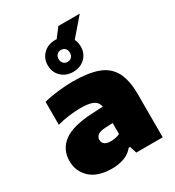

<svg xmlns="http://www.w3.org/2000/svg" viewBox="-210 -1014 1051 1150"><g transform="rotate(-30 315.0 -439.5)"><path d="M226 11Q127.5 11 76.5 -36.5Q25.5 -84 25.5 -155.5Q25.5 -236 87.8 -282.2Q150 -328.5 288 -335L396.5 -340.5L419.5 -227L311 -221.5Q274.5 -219.5 259.2 -207.5Q244 -195.5 244 -175Q244 -156.5 258.2 -145.5Q272.5 -134.5 301 -134.5Q315.5 -134.5 332 -137.5Q348.5 -140.5 363.5 -148V-313.5Q363.5 -344 352.5 -362.5Q341.5 -381 314.2 -389.5Q287 -398 239 -398Q205.5 -398 161.5 -392.5Q117.5 -387 79 -376V-535Q126.5 -547 180.8 -553Q235 -559 280 -559Q386.5 -559 452.8 -534.5Q519 -510 549.8 -452.5Q580.5 -395 580.5 -296V0H397.5L382.5 -48H373Q347 -16 308.8 -2.5Q270.5 11 226 11ZM313.5 -607Q264 -607 231.8 -638Q199.5 -669 199.5 -717Q199.5 -765 231.8 -796Q264 -827 313.5 -827Q363 -827 395.2 -796Q427.5 -765 427.5 -717Q427.5 -669 395.2 -638Q363 -607 313.5 -607ZM313.5 -676Q331 -676 341.8 -687.2Q352.5 -698.5 352.5 -717Q352.5 -736 341.8 -747Q331 -758 313.5 -758Q296.5 -758 285.5 -747Q274.5 -736 274.5 -717Q274.5 -698.5 285.5 -687.2Q296.5 -676 313.5 -676ZM394.5 -744 304.5 -801 372.5 -890H520.5Z"/></g></svg>

Font: Encode Sans SemiExpanded Black
Style: Regular
Weight: 900
Width: 6
Designer: Multiple Designers
Foundry: Impallari Type
Version: Version 3.002